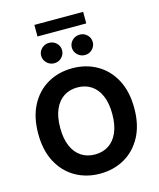

<svg xmlns="http://www.w3.org/2000/svg" viewBox="-154 -1198 1089 1315"><g transform="rotate(-15 391.0 -540.5)"><path d="M731.5 -363.6Q731.5 -244.7 686.6 -161.2Q641.7 -77.8 564.5 -33.9Q487.2 9.9 391 9.9Q294 9.9 217 -34.1Q139.9 -78.1 95.2 -161.6Q50.4 -245 50.4 -363.6Q50.4 -482.6 95.2 -566.1Q139.9 -649.5 217 -693.4Q294 -737.2 391 -737.2Q487.2 -737.2 564.5 -693.4Q641.7 -649.5 686.6 -566.1Q731.5 -482.6 731.5 -363.6ZM575.6 -363.6Q575.6 -440.7 552.7 -493.6Q529.8 -546.5 488.3 -573.9Q446.7 -601.2 391 -601.2Q335.2 -601.2 293.7 -573.9Q252.1 -546.5 229.2 -493.6Q206.3 -440.7 206.3 -363.6Q206.3 -286.6 229.2 -233.7Q252.1 -180.8 293.7 -153.4Q335.2 -126.1 391 -126.1Q446.7 -126.1 488.3 -153.4Q529.8 -180.8 552.7 -233.7Q575.6 -286.6 575.6 -363.6ZM282.7 -801.8Q252.1 -801.8 230.1 -823.3Q208.1 -844.8 208.1 -874.3Q208.1 -904.5 230.1 -925.4Q252.1 -946.4 282.7 -946.4Q313.6 -946.4 335 -925.4Q356.5 -904.5 356.5 -874.3Q356.5 -844.8 335 -823.3Q313.6 -801.8 282.7 -801.8ZM500 -801.8Q469.5 -801.8 447.4 -823.3Q425.4 -844.8 425.4 -874.3Q425.4 -904.5 447.4 -925.4Q469.5 -946.4 500 -946.4Q530.9 -946.4 552.4 -925.4Q573.9 -904.5 573.9 -874.3Q573.9 -844.8 552.4 -823.3Q530.9 -801.8 500 -801.8ZM563.9 -1090.9V-1008.9H218V-1090.9Z"/></g></svg>

Font: InterMG
Style: Bold
Weight: 700
Designer: Rasmus Andersson
Foundry: rsms
Version: Version 3.019;December 26, 2023;FontCreator 15.0.0.2955 64-b